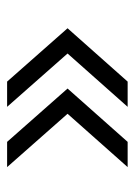

<svg xmlns="http://www.w3.org/2000/svg" viewBox="60 -570 379 540"><g transform="rotate(90 250.0 -300.5)"><path d="M210 -130.5 60 -300.5 210 -469.5H281L131 -300.5L281 -130.5ZM379.5 -130.5 229.5 -300.5 379.5 -469.5H450.5L300.5 -300.5L450.5 -130.5Z"/></g></svg>

Font: Urbanist Light
Style: Regular
Weight: 300
Designer: Corey Hu
Foundry: Corey Hu
Version: Version 1.330; ttfautohint (v1.8.4.7-5d5b)